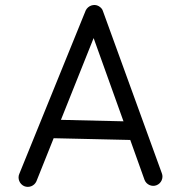

<svg xmlns="http://www.w3.org/2000/svg" viewBox="-20 -699 712 760"><path d="M75.2 37.6C94.2 45.9 115.7 37.1 124 19L192.4 -151.9L495.6 -145L552.2 13.2C559.6 32.2 581.5 41.5 599.6 34.2C618.7 26.9 627.9 4.9 620.6 -13.2L387.2 -655.8C384.8 -663.6 378.9 -669.9 370.6 -674.8C352.5 -685.1 328.6 -676.8 319.3 -657.7L56.6 -11.2C48.3 6.8 57.1 29.3 75.2 37.6ZM468.8 -218.8 221.2 -224.6 350.6 -548.3Z"/></svg>

Font: Mikhak
Style: Regular
Weight: 400
Designer: Amin Abedi
Version: Version 3.2